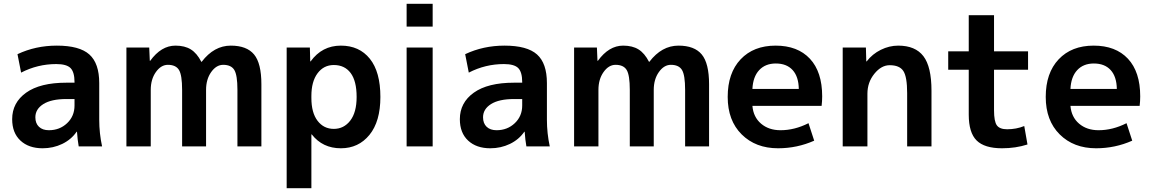

<svg xmlns="http://www.w3.org/2000/svg" viewBox="-20 -770 6057 1010"><path d="M279 -530Q398 -530 450 -483.5Q502 -437 502 -333V-140Q502 -69 517 0H394Q388 -33 385 -77H383Q355 -36 307.5 -13Q260 10 204 10Q131 10 87.5 -30.5Q44 -71 44 -143Q44 -230 117.5 -282.5Q191 -335 329 -335H372V-338Q372 -391 351 -412Q330 -433 276 -433Q178 -433 91 -388L72 -485Q167 -530 279 -530ZM166 -153Q166 -121 185 -103Q204 -85 237 -85Q294 -85 333 -122Q372 -159 372 -215V-249H329Q250 -249 208 -222.5Q166 -196 166 -153Z M645 -520H765L768 -450H770Q828 -530 903 -530Q952 -530 984 -510Q1016 -490 1039 -445H1041Q1106 -530 1194 -530Q1278 -530 1316.5 -483.5Q1355 -437 1355 -327V0H1229V-297Q1229 -375 1212.5 -402Q1196 -429 1154 -429Q1118 -429 1091 -391Q1064 -353 1064 -297V0H938V-297Q938 -375 921.5 -402Q905 -429 863 -429Q827 -429 800 -391Q773 -353 773 -297V0H645Z M1856 -260Q1856 -344 1824.5 -386Q1793 -428 1736 -428Q1683 -428 1650.5 -384.5Q1618 -341 1618 -265V-255Q1618 -177 1650.5 -134.5Q1683 -92 1736 -92Q1789 -92 1822.5 -135.5Q1856 -179 1856 -260ZM1981 -260Q1981 -131 1923.5 -60.5Q1866 10 1773 10Q1677 10 1620 -63H1618V220H1488V-520H1610L1612 -447H1614Q1674 -530 1773 -530Q1870 -530 1925.5 -461Q1981 -392 1981 -260Z M2119 -630V-750H2256V-630ZM2119 0V-520H2256V0Z M2634 -530Q2753 -530 2805 -483.5Q2857 -437 2857 -333V-140Q2857 -69 2872 0H2749Q2743 -33 2740 -77H2738Q2710 -36 2662.5 -13Q2615 10 2559 10Q2486 10 2442.5 -30.5Q2399 -71 2399 -143Q2399 -230 2472.5 -282.5Q2546 -335 2684 -335H2727V-338Q2727 -391 2706 -412Q2685 -433 2631 -433Q2533 -433 2446 -388L2427 -485Q2522 -530 2634 -530ZM2521 -153Q2521 -121 2540 -103Q2559 -85 2592 -85Q2649 -85 2688 -122Q2727 -159 2727 -215V-249H2684Q2605 -249 2563 -222.5Q2521 -196 2521 -153Z M3000 -520H3120L3123 -450H3125Q3183 -530 3258 -530Q3307 -530 3339 -510Q3371 -490 3394 -445H3396Q3461 -530 3549 -530Q3633 -530 3671.5 -483.5Q3710 -437 3710 -327V0H3584V-297Q3584 -375 3567.5 -402Q3551 -429 3509 -429Q3473 -429 3446 -391Q3419 -353 3419 -297V0H3293V-297Q3293 -375 3276.5 -402Q3260 -429 3218 -429Q3182 -429 3155 -391Q3128 -353 3128 -297V0H3000Z M3938 -302H4182Q4181 -367 4149.5 -401.5Q4118 -436 4061 -436Q4006 -436 3973.5 -401Q3941 -366 3938 -302ZM3938 -213Q3943 -154 3983.5 -119.5Q4024 -85 4086 -85Q4160 -85 4233 -122L4263 -30Q4173 10 4073 10Q3955 10 3881.5 -63Q3808 -136 3808 -260Q3808 -386 3876 -458Q3944 -530 4060 -530Q4176 -530 4240.5 -461Q4305 -392 4305 -263Q4305 -238 4302 -213Z M4413 -520H4535L4537 -447H4539Q4569 -486 4613.5 -508Q4658 -530 4705 -530Q4795 -530 4837.5 -474.5Q4880 -419 4880 -293V0H4752V-280Q4752 -366 4732 -396.5Q4712 -427 4660 -427Q4616 -427 4579.5 -382Q4543 -337 4543 -277V0H4413Z M5209 -500H5388V-403H5209V-190Q5209 -131 5224 -110.5Q5239 -90 5278 -90Q5326 -90 5368 -107L5385 -10Q5323 10 5251 10Q5159 10 5117.5 -31Q5076 -72 5076 -167V-403H4968V-500H5076V-690H5209Z M5611 -302H5855Q5854 -367 5822.5 -401.5Q5791 -436 5734 -436Q5679 -436 5646.5 -401Q5614 -366 5611 -302ZM5611 -213Q5616 -154 5656.5 -119.5Q5697 -85 5759 -85Q5833 -85 5906 -122L5936 -30Q5846 10 5746 10Q5628 10 5554.5 -63Q5481 -136 5481 -260Q5481 -386 5549 -458Q5617 -530 5733 -530Q5849 -530 5913.5 -461Q5978 -392 5978 -263Q5978 -238 5975 -213Z"/></svg>

Font: M PLUS 1p
Style: Bold
Weight: 700
Version: Version 1.062